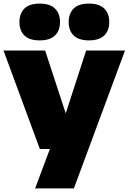

<svg xmlns="http://www.w3.org/2000/svg" viewBox="-26 -832 718 1072"><path d="M196.5 0 -6.5 -550H226L341 -199L455 -550H672L386.5 220H170L252.5 0ZM470.5 -606.5Q413.5 -606.5 385.5 -633.8Q357.5 -661 357.5 -709Q357.5 -757 385.5 -784.5Q413.5 -812 470.5 -812Q527.5 -812 555.8 -784.5Q584 -757 584 -709Q584 -661 555.8 -633.8Q527.5 -606.5 470.5 -606.5ZM195.5 -606.5Q138.5 -606.5 110.5 -633.8Q82.5 -661 82.5 -709Q82.5 -757 110.5 -784.5Q138.5 -812 195.5 -812Q252.5 -812 280.8 -784.5Q309 -757 309 -709Q309 -661 280.8 -633.8Q252.5 -606.5 195.5 -606.5Z"/></svg>

Font: Encode Sans SemiExpanded SemiExpanded Black
Style: Regular
Weight: 900
Width: 6
Designer: Multiple Designers
Foundry: Impallari Type
Version: Version 3.000; ttfautohint (v1.8.3) -l 8 -r 50 -G 200 -x 14 